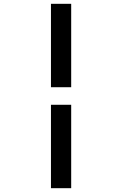

<svg xmlns="http://www.w3.org/2000/svg" viewBox="-20 -843 640 1006"><path d="M353 -386H247V-823H353ZM247 143V-294H353V143Z"/></svg>

Font: Iosevka Curly SmBdEx
Style: Regular
Weight: 600
Width: 7
Monospace: yes
Designer: Belleve Invis
Foundry: Belleve Invis
Version: Version 11.1.0; ttfautohint (v1.8.3)